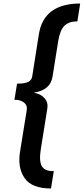

<svg xmlns="http://www.w3.org/2000/svg" viewBox="-20 -841 476 1092"><path d="M62 -273 77 -365Q97 -366 105 -366.5Q113 -367 129 -371Q145 -375 153.5 -385Q162 -395 164 -411L201 -646Q229 -821 436 -821L420 -719Q373 -720 347 -695Q321 -670 311 -607L279 -406Q267 -328 172 -314Q212 -307 233.5 -282.5Q255 -258 249 -223L212 8Q201 78 219 106Q237 134 286 132L270 231Q161 231 120 172Q79 113 94 22L132 -214Q137 -242 115.5 -258.5Q94 -275 62 -273Z"/></svg>

Font: Exo
Style: Demi Bold Italic
Weight: 600
Designer: Natanael Gama
Version: Version 1